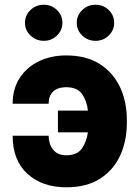

<svg xmlns="http://www.w3.org/2000/svg" viewBox="-20 -792 597 822"><path d="M263.8 -418.7Q226.2 -418.3 207.2 -399.9Q188.2 -381.4 188.2 -348H34.1Q34.1 -411.2 63.9 -457.6Q93.8 -503.9 145.8 -529.3Q197.8 -554.7 263.8 -554.7Q348.7 -554.7 406.4 -518.3Q464.1 -481.9 493.6 -419.4Q523.1 -356.9 523.1 -277.7V-267Q523.1 -187.5 493.8 -124.8Q464.5 -62.1 407 -26.1Q349.4 9.9 263.8 9.9Q161.6 9.9 97.8 -47.6Q34.1 -105.1 34.1 -210.9H188.2Q188.2 -176.5 206.7 -152.2Q225.1 -127.8 263.8 -127.1Q311.4 -127.5 331.3 -157.3Q351.2 -187.1 356.2 -225.5H228V-318.5H356.5Q351.6 -360.1 331.5 -389.2Q311.4 -418.3 263.8 -418.7ZM167.6 -617.2Q134.2 -617.2 110.6 -639.9Q87 -662.6 87 -694.2Q87 -726.6 110.6 -749.1Q134.2 -771.7 167.6 -771.7Q200.6 -771.7 223.9 -749.1Q247.2 -726.6 247.2 -694.2Q247.2 -662.6 223.9 -639.9Q200.6 -617.2 167.6 -617.2ZM389.2 -617.2Q355.8 -617.2 332.2 -639.9Q308.6 -662.6 308.6 -694.2Q308.6 -726.6 332.2 -749.1Q355.8 -771.7 389.2 -771.7Q422.2 -771.7 445.5 -749.1Q468.8 -726.6 468.8 -694.2Q468.8 -662.6 445.5 -639.9Q422.2 -617.2 389.2 -617.2Z"/></svg>

Font: Inter UI Extra Bold
Style: Regular
Weight: 800
Designer: Rasmus Andersson
Foundry: rsms
Version: 3.2;8d6f07862